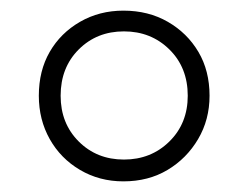

<svg xmlns="http://www.w3.org/2000/svg" viewBox="-20 -644 467 361"><path d="M212 -303Q167 -303 130.5 -324.5Q94 -346 73.5 -382.5Q53 -419 53 -464Q53 -511 73.5 -546.5Q94 -582 130.5 -603Q167 -624 212 -624Q259 -624 295.5 -603Q332 -582 353 -546.5Q374 -511 374 -464Q374 -419 352.5 -382.5Q331 -346 295 -324.5Q259 -303 212 -303ZM213 -344Q264 -344 298.5 -378Q333 -412 333 -464Q333 -517 298.5 -551Q264 -585 213 -585Q162 -585 128 -551Q94 -517 94 -464Q94 -412 128 -378Q162 -344 213 -344Z"/></svg>

Font: Piazzolla Thin
Style: Regular
Weight: 400
Version: Version 2.001